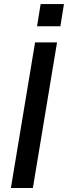

<svg xmlns="http://www.w3.org/2000/svg" viewBox="-20 -939 339 959"><path d="M182.9 -918.7 165.1 -807.9H281.6L299.4 -918.7ZM264.9 -727.3H155.2L34.4 0H144.2Z"/></svg>

Font: TID UI Medium
Style: Italic
Weight: 500
Italic angle: -9.39999°
Designer: The TID Project Authors
Foundry: Bakken & Bæck
Version: Version 1.001;hotconv 1.0.109;makeotfexe 2.5.65596